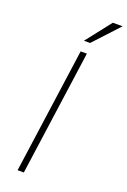

<svg xmlns="http://www.w3.org/2000/svg" viewBox="-174 -985 691 1042"><g transform="rotate(20 171.5 -464.5)"><path d="M74.5 0 175.5 -723H211.5L110.5 0ZM172.5 -783.5 286.5 -929H343L208 -783.5Z"/></g></svg>

Font: Public Sans Thin Thin
Style: Italic
Weight: 250
Italic angle: -8°
Version: Version 2.001